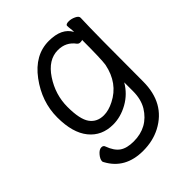

<svg xmlns="http://www.w3.org/2000/svg" viewBox="-189 -594 878 878"><g transform="rotate(-45 250.0 -155.5)"><path d="M225 175Q110 175 61 84Q58 79 58 76Q58 62 72.5 45Q87 28 101 28Q114 28 117 39Q132 80 156.5 97Q181 114 225 114Q316 114 363 38Q385 1 385 -51V-108Q357 -60 309.5 -33.5Q262 -7 213 -7Q140 -7 97.5 -59.5Q55 -112 55 -211Q55 -312 119.5 -399Q184 -486 275 -486Q358 -486 386 -433Q386 -445 384.5 -455.5Q383 -466 383 -475Q383 -485 403 -485Q419 -485 436 -477Q453 -469 453 -458Q449 -364 449 -50Q449 91 338 149Q288 175 225 175ZM213 -67Q244 -67 279 -85Q361 -126 381 -225Q386 -257 386 -382Q384 -379 372 -379Q363 -379 357 -386Q327 -427 275 -427Q212 -427 167 -359Q122 -291 122 -212Q122 -132 145.5 -99.5Q169 -67 213 -67Z"/></g></svg>

Font: LXGW WenKai Mono TC
Style: Regular
Weight: 400
Designer: LXGW / Fontworks Inc.
Foundry: LXGW / Fontworks Inc.
Version: Version 1.330